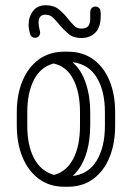

<svg xmlns="http://www.w3.org/2000/svg" viewBox="-20 -707 503 732"><path d="M44 -279Q44 -346 65.5 -398Q87 -450 127.5 -480Q168 -510 226 -510H238Q296 -510 336.5 -480Q377 -450 398 -398Q419 -346 419 -279V-228Q419 -161 398 -108.5Q377 -56 336.5 -25.5Q296 5 238 5H226Q168 5 127.5 -25.5Q87 -56 65.5 -108.5Q44 -161 44 -228ZM324 -228Q324 -166 307 -116Q290 -66 257 -36Q317 -43 348.5 -94.5Q380 -146 380 -228V-279Q380 -361 348.5 -412Q317 -463 256 -470Q290 -441 307 -390.5Q324 -340 324 -279ZM84 -279V-228Q84 -153 109.5 -104Q135 -55 186 -40Q234 -53 259.5 -102Q285 -151 285 -228V-279Q285 -355 259.5 -404.5Q234 -454 184 -465Q134 -451 109 -402Q84 -353 84 -279ZM324 -661Q324 -670 329.5 -676Q335 -682 343 -682Q351 -682 357 -677Q363 -672 363 -664Q364 -660 364 -655.5Q364 -651 364 -647Q364 -603 343.5 -582.5Q323 -562 290 -562Q260 -562 241.5 -577.5Q223 -593 208 -611Q195 -627 183 -639Q171 -651 153 -651Q127 -651 127 -620Q127 -609 132 -589Q133 -586 133 -583Q133 -574 127.5 -568.5Q122 -563 114 -563Q99 -563 95 -577Q89 -597 89 -612Q89 -643 106 -665Q123 -687 154 -687Q185 -687 204 -671.5Q223 -656 238 -637Q251 -621 262 -609.5Q273 -598 290 -598Q310 -598 317 -608.5Q324 -619 324 -634Q324 -649 324 -661Z"/></svg>

Font: Libertine Sup Light
Style: Regular
Weight: 300
Designer: Bastien Sozeau
Foundry: NBR — Bastien Sozeau
Version: Version 2.003; ttfautohint (v1.8.4.7-5d5b);gftools[0.9.33]